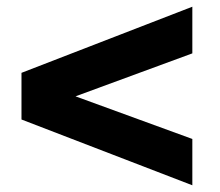

<svg xmlns="http://www.w3.org/2000/svg" viewBox="-20 -541 655 572"><path d="M553 -382 205 -254 553 -127V11L44 -185V-324L553 -521Z"/></svg>

Font: Chivo Black
Style: Regular
Weight: 900
Designer: Hector Gatti
Foundry: Omnibus-Type
Version: Version 1.007